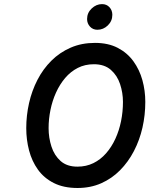

<svg xmlns="http://www.w3.org/2000/svg" viewBox="-20 -926 745 958"><path d="M367 12Q297.5 12 248.5 -12.8Q199.5 -37.5 169.2 -79.8Q139 -122 125 -175.5Q111 -229 111 -286.5Q111 -350 125 -411.8Q139 -473.5 167 -527.8Q195 -582 236.5 -623.2Q278 -664.5 332.5 -688.2Q387 -712 454 -712Q520 -712 567.5 -687.2Q615 -662.5 645.5 -620.5Q676 -578.5 690.5 -526Q705 -473.5 705 -417.5Q705 -352 690.8 -289.2Q676.5 -226.5 648.2 -172.2Q620 -118 579 -76.5Q538 -35 484.8 -11.5Q431.5 12 367 12ZM366.5 -94.5Q410 -94.5 445.8 -112Q481.5 -129.5 509 -160.8Q536.5 -192 555.5 -233.2Q574.5 -274.5 584 -321.5Q593.5 -368.5 593.5 -417.5Q593.5 -463 579.2 -506.2Q565 -549.5 533 -577.5Q501 -605.5 448.5 -605.5Q404 -605.5 368.2 -587.2Q332.5 -569 305.2 -537Q278 -505 259.5 -464Q241 -423 231.8 -377.5Q222.5 -332 222.5 -286.5Q222.5 -238.5 236.8 -194.5Q251 -150.5 282.5 -122.5Q314 -94.5 366.5 -94.5ZM466 -777.5Q443.5 -777.5 429 -793.2Q414.5 -809 414.5 -831Q414.5 -862 437.5 -883.8Q460.5 -905.5 489 -905.5Q512 -905.5 526.2 -890Q540.5 -874.5 540.5 -852Q540.5 -821 518 -799.2Q495.5 -777.5 466 -777.5Z"/></svg>

Font: Overpass SemiBold
Style: Italic
Weight: 600
Italic angle: -10°
Designer: Delve Withrington, Dave Bailey, Thomas Jockin
Foundry: Delve Fonts LLC
Version: Version 4.000